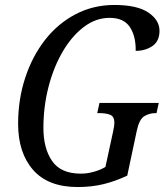

<svg xmlns="http://www.w3.org/2000/svg" viewBox="-20 -744 665 774"><path d="M293 10Q174 10 113.5 -59Q53 -128 53 -245Q53 -343 81.5 -430Q110 -517 161.5 -583Q213 -649 284.5 -686.5Q356 -724 441 -724Q533 -724 578 -693.5Q623 -663 623 -620Q623 -578 594.5 -558.5Q566 -539 527 -539Q528 -598 503.5 -635Q479 -672 422 -672Q366 -672 317.5 -635Q269 -598 232.5 -535.5Q196 -473 175.5 -393.5Q155 -314 155 -228Q155 -146 190 -95Q225 -44 306 -44Q332 -44 358.5 -51.5Q385 -59 405 -71L436 -214Q439 -227 440 -235.5Q441 -244 441 -249Q441 -275 423.5 -281.5Q406 -288 381 -288H372L381 -329H620L611 -288H607Q582 -288 561.5 -275.5Q541 -263 531 -215L493 -36Q444 -13 396.5 -1.5Q349 10 293 10Z"/></svg>

Font: Noto Serif Condensed
Style: Italic
Weight: 400
Width: 3
Italic angle: -12°
Designer: Monotype Design Team
Foundry: Monotype Imaging Inc.
Version: Version 2.014; ttfautohint (v1.8.4.7-5d5b)